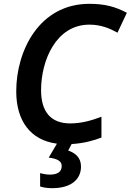

<svg xmlns="http://www.w3.org/2000/svg" viewBox="-20 -745 684 1005"><path d="M253 240C356 240 404 191 404 127C404 78 372 55 337 43L355 9C421 5 472 -10 511 -25V-134C457 -113 403 -99 348 -99C246 -99 195 -160 195 -273C195 -428 273 -616 448 -616C508 -616 553 -597 595 -574L644 -678C586 -709 530 -725 448 -725C185 -725 65 -479 65 -267C65 -113 139 -11 278 7L235 80C282 86 303 99 303 124C303 153 283 169 241 169C223 169 203 165 190 161V231C203 236 227 240 253 240Z"/></svg>

Font: Noto Sans SemiBold
Style: Italic
Weight: 600
Italic angle: -12°
Designer: Monotype Design Team
Foundry: Monotype Imaging Inc.
Version: Version 2.013